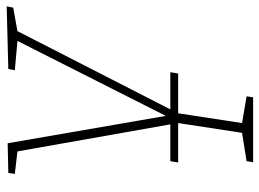

<svg xmlns="http://www.w3.org/2000/svg" viewBox="-124 -442 796 589"><g transform="rotate(-90 274.5 -148.0)"><path d="M70 0 74 -24H187L104 -493L35 -501L38 -521L129 -523L213 -38L443 -493L353 -501L357 -521L549 -526L545 -506L473 -493L233 -24H347L343 0H221L191 196L273 210L270 230H71L74 210L161 196L191 0Z"/></g></svg>

Font: Bitter ExtraLight
Style: Italic
Weight: 200
Italic angle: -9°
Designer: Sol Matas, and Bitter project Authors
Foundry: Sol Matas
Version: Version 2.001